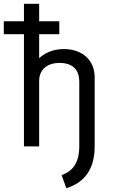

<svg xmlns="http://www.w3.org/2000/svg" viewBox="-36 -770 594 1010"><path d="M288 151 313 220C401 193 462 128 462 0V-363C462 -452 399 -512 299 -512C237 -512 194 -486 170 -464V-590H276V-658H170V-750H90V-658H-16V-590H90V0H170V-345C170 -400 208 -439 277 -439C351 -439 381 -398 381 -342V0C381 83 349 130 288 151Z"/></svg>

Font: Finlandica
Style: Regular
Weight: 400
Designer: Niklas Ekholm, Juho Hiilivirta, Jaakko Suomalainen
Foundry: Helsinki Type Studio
Version: Version 2.000;Glyphs 3.2 (3202)